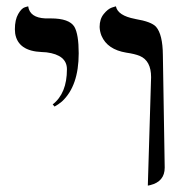

<svg xmlns="http://www.w3.org/2000/svg" viewBox="-20 -579 585 605"><path d="M151.9 -243.2 146 -250Q190.9 -284.7 190.9 -360.8Q190.9 -405.8 126.5 -414.1Q119.1 -415 111.8 -415Q36.6 -418 27.8 -473.6Q26.9 -480.5 26.9 -486.8Q26.9 -516.6 37.4 -534.9Q47.9 -553.2 58.6 -556.2L68.8 -559.1Q73.7 -523.4 122.6 -521Q129.4 -521 140.1 -521Q198.2 -521 214.4 -494.6Q228 -470.7 228 -411.1Q228 -308.1 175.3 -259.3Q163.6 -249.5 151.9 -243.2ZM445.8 5.9 456.1 -335.9Q456.1 -387.7 420.4 -402.8Q404.8 -409.2 377.9 -413.1Q318.4 -422.9 299.8 -466.3Q294.4 -480 293.9 -494.1Q293.9 -519 306.9 -534.9Q319.8 -550.8 332.5 -555.2L345.2 -559.1Q351.1 -529.8 405.3 -519.5L407.2 -519Q457 -510.7 471.7 -494.6Q492.7 -470.2 493.2 -405.8L499 -50.8Q499 -6.8 453.1 4.4Q453.1 4.4 445.8 5.9Z"/></svg>

Font: Linux Biolinum Capitals O
Style: Small Caps
Weight: 400
Designer: Philipp H. Poll
Foundry: Philipp H. Poll
Version: Version 1.0.4